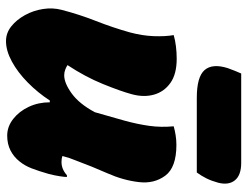

<svg xmlns="http://www.w3.org/2000/svg" viewBox="-112 -699 824 640"><g transform="rotate(90 300.0 -379.0)"><path d="M97 -546Q114 -551 134.5 -553.5Q155 -556 176 -556Q227 -556 256.5 -535Q286 -514 295.5 -480Q305 -446 294 -406Q284 -369 260 -310Q236 -251 197 -192Q203 -188 212 -184.5Q221 -181 231 -181Q257 -181 291.5 -206Q326 -231 354 -283Q370 -338 382 -381.5Q394 -425 399.5 -464.5Q405 -504 401 -546Q415 -550 431 -552.5Q447 -555 463 -555Q538 -555 565.5 -518Q593 -481 587 -430Q581 -378 558 -326Q535 -274 515 -220Q506 -199 500 -175Q508 -172 520 -172Q544 -172 564 -190H570Q570 -183 567.5 -166.5Q565 -150 560 -130Q550 -95 541 -72Q532 -49 518 -32Q503 -13 481.5 -2Q460 9 432 9Q402 9 376.5 -11Q351 -31 336 -63Q321 -95 321 -133H315Q289 -93 255 -59.5Q221 -26 185 -6.5Q149 13 117 13Q90 13 68 -4.5Q46 -22 30.5 -50Q15 -78 10 -110.5Q5 -143 13 -173Q28 -231 50 -287Q72 -343 88 -400Q99 -441 100.5 -479Q102 -517 97 -546ZM225 -771H523Q564 -771 581 -750Q598 -729 589 -694Q583 -672 574.5 -655Q566 -638 555 -623H306Q236 -623 213.5 -649Q191 -675 207 -726Q212 -740 216.5 -751Q221 -762 225 -771Z"/></g></svg>

Font: Recursive Mn Csl St Blk
Style: Italic
Weight: 900
Italic angle: -15°
Monospace: yes
Version: Version 1.079;hotconv 1.0.112;makeotfexe 2.5.65598; ttfautoh